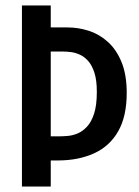

<svg xmlns="http://www.w3.org/2000/svg" viewBox="-20 -680 507 700"><path d="M126 -95V-183H198Q210 -183 227.5 -184.5Q245 -186 263 -193.5Q281 -201 297 -218Q313 -235 323 -265.5Q333 -296 333 -345Q333 -387 324.5 -414Q316 -441 302 -457Q288 -473 271.5 -480.5Q255 -488 239.5 -490Q224 -492 212 -492H126V-580H226Q265 -580 303 -568Q341 -556 372.5 -528Q404 -500 423 -454Q442 -408 442 -341Q442 -256 411 -201.5Q380 -147 323 -121Q266 -95 191 -95ZM60 0V-660H165V0Z"/></svg>

Font: Bricolage Grotesque 24pt Condensed Medium
Style: Regular
Weight: 500
Width: 3
Designer: Mathieu Triay
Foundry: Atelier Triay
Version: Version 1.001;gftools[0.9.33.dev8+g029e19f]